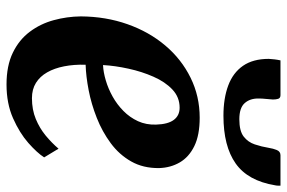

<svg xmlns="http://www.w3.org/2000/svg" viewBox="-162 -686 859 574"><g transform="rotate(90 267.0 -398.5)"><path d="M450 -101.5Q436.5 -80.5 406.8 -54.2Q377 -28 333 -8.5Q289 11 232 11Q176 11 137.2 -7.8Q98.5 -26.5 74.5 -58.5Q50.5 -90.5 39.8 -130Q29 -169.5 28.5 -211Q29 -286 51.8 -350.5Q74.5 -415 115.5 -463.5Q156.5 -512 211.8 -539.2Q267 -566.5 331.5 -566.5Q383.5 -566.5 416.2 -550.5Q449 -534.5 465 -507Q481 -479.5 482 -445Q482.5 -397.5 462.2 -361.8Q442 -326 407.5 -300.5Q373 -275 331.8 -258.8Q290.5 -242.5 249 -234.5Q207.5 -226.5 173 -225.5Q172 -190.5 177.8 -161.2Q183.5 -132 195.8 -110.5Q208 -89 227.2 -77Q246.5 -65 273 -65Q307.5 -65 335.2 -76.5Q363 -88 385 -106.2Q407 -124.5 424 -144.5ZM301.5 -506.5Q270 -506.5 247 -484.8Q224 -463 208.8 -428.2Q193.5 -393.5 184.8 -353.5Q176 -313.5 174 -277.5Q195.5 -278.5 220 -285.8Q244.5 -293 268.2 -306.2Q292 -319.5 311.2 -338.5Q330.5 -357.5 341.8 -382Q353 -406.5 352 -436Q351 -471.5 338 -489Q325 -506.5 301.5 -506.5ZM264 -808Q272.5 -808 274.8 -801.5Q277 -795 277 -785.5Q276.5 -775.5 275.2 -764.2Q274 -753 274 -743Q273.5 -717 287.8 -701Q302 -685 336 -685Q371 -685 387.8 -698Q404.5 -711 411.2 -731.2Q418 -751.5 421.5 -773Q423.5 -786 428 -797Q432.5 -808 443.5 -808H534.5Q534.5 -804 534.5 -800.2Q534.5 -796.5 533.5 -792Q520 -710.5 468.2 -674Q416.5 -637.5 325.5 -637.5Q273.5 -637.5 235.2 -651.8Q197 -666 176.2 -696Q155.5 -726 155.5 -773Q156 -781.5 157 -790.2Q158 -799 160 -808Z"/></g></svg>

Font: Merriweather 28pt
Style: Bold Italic
Weight: 700
Italic angle: -7.8°
Version: Version 2.101